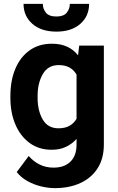

<svg xmlns="http://www.w3.org/2000/svg" viewBox="-20 -764 611 992"><path d="M33.7 -257.8V-268.1Q33.7 -348.6 59.6 -409.4Q85.4 -470.2 133.5 -504.2Q181.6 -538.1 247.6 -538.1Q294.4 -538.1 327.6 -522.5Q360.8 -506.8 383.3 -478L389.2 -528.3H516.6V-17.6Q516.6 54.7 484.6 105Q452.6 155.3 395.5 181.6Q338.4 208 262.7 208Q230 208 192.9 199.2Q155.8 190.4 122.3 171.9Q88.9 153.3 66.4 125L128.4 42Q152.8 70.3 185.1 86.2Q217.3 102.1 256.3 102.1Q313 102.1 344.2 71Q375.5 40 375.5 -16.6V-46.4Q352.1 -20 320.3 -5.1Q288.6 9.8 246.6 9.8Q181.2 9.8 133.3 -25.1Q85.4 -60.1 59.6 -120.6Q33.7 -181.2 33.7 -257.8ZM174.3 -268.1V-257.8Q174.3 -192.4 200.7 -146.7Q227.1 -101.1 282.2 -101.1Q316.4 -101.1 339.4 -114.3Q362.3 -127.4 375.5 -150.4V-378.4Q362.3 -401.9 339.6 -414.8Q316.9 -427.7 283.2 -427.7Q228 -427.7 201.2 -381.3Q174.3 -335 174.3 -268.1ZM340.8 -744.1H440.4Q440.4 -680.7 394.8 -640.6Q349.1 -600.6 271.5 -600.6Q193.4 -600.6 147.5 -640.6Q101.6 -680.7 101.6 -744.1H201.2Q201.2 -718.8 217 -698.7Q232.9 -678.7 271.5 -678.7Q309.1 -678.7 325 -698.7Q340.8 -718.8 340.8 -744.1Z"/></svg>

Font: Vazirmatn UI FD
Style: Bold
Weight: 700
Designer: Saber Rastikerdar
Foundry: Saber Rastikerdar
Version: Version 33.003